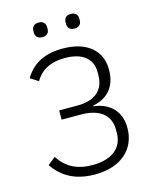

<svg xmlns="http://www.w3.org/2000/svg" viewBox="-130 -969 847 1066"><g transform="rotate(-15 293.0 -436.0)"><path d="M282 12C173 12 97 -29 46 -105L90 -140C133 -75 193 -42 282 -42C390 -42 458 -90 458 -181V-200C458 -279 402 -330 291 -330H181V-383H286C389 -383 442 -432 442 -517V-535C442 -610 387 -656 288 -656C197 -656 146 -622 115 -569L69 -598C110 -667 176 -710 288 -710C429 -710 507 -639 507 -531C507 -431 454 -377 371 -360V-356C415 -351 452 -335 479 -308C506 -280 522 -242 522 -191C522 -130 499 -79 458 -44C417 -8 357 12 282 12ZM197 -800C169 -800 157 -816 157 -837V-847C157 -868 169 -884 197 -884C224 -884 236 -868 236 -847V-837C236 -816 224 -800 197 -800ZM381 -800C354 -800 342 -816 342 -837V-847C342 -868 354 -884 381 -884C409 -884 421 -868 421 -847V-837C421 -816 409 -800 381 -800Z"/></g></svg>

Font: Plexus Sans Light
Style: Regular
Weight: 300
Version: Version 2.001;PS 002.001;hotconv 1.0.70;makeotf.lib2.5.58329